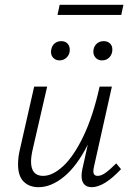

<svg xmlns="http://www.w3.org/2000/svg" viewBox="-20 -773 549 798"><path d="M483 -70Q413 5 361 5Q341 5 330 -7Q319 -19 319 -42Q319 -54 322 -69L345 -172Q300 -83 246.5 -39Q193 5 140 5Q102 5 78.5 -18Q55 -41 55 -90Q55 -121 63 -153L122 -413H176L117 -157Q109 -123 109 -102Q109 -42 159 -42Q199 -42 243 -83Q287 -124 327 -207.5Q367 -291 394 -413H445L371 -82Q368 -70 368 -61Q368 -42 386 -42Q401 -42 419 -55Q437 -68 463 -94ZM192 -557Q192 -563 193 -566Q195 -582 206.5 -592Q218 -602 235 -602Q251 -602 260.5 -592Q270 -582 270 -566Q270 -547 257.5 -534.5Q245 -522 228 -522Q212 -522 202 -532Q192 -542 192 -557ZM368 -558Q368 -577 380 -589.5Q392 -602 411 -602Q427 -602 437 -592.5Q447 -583 447 -567Q447 -548 435 -535Q423 -522 404 -522Q388 -522 378 -532.5Q368 -543 368 -558ZM228 -753H493L484 -711H219Z"/></svg>

Font: Ysabeau Semilight
Style: Italic
Weight: 300
Italic angle: -12°
Designer: Christian Thalmann (Catharsis Fonts)
Version: Version 0.003